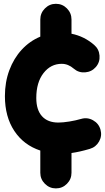

<svg xmlns="http://www.w3.org/2000/svg" viewBox="-20 -747 563 1028"><path d="M279.3 261.7Q245.1 261.7 220.5 237.1Q195.8 212.4 195.8 178.2V59.1Q106.9 29.8 56.6 -46.1Q6.3 -122.1 6.3 -232.4Q6.3 -307.6 30 -371.1Q53.7 -434.6 96.4 -481Q139.2 -527.3 195.8 -550.8V-642.6Q195.8 -677.2 220.5 -701.9Q245.1 -726.6 279.3 -726.6Q314 -726.6 338.4 -701.9Q362.8 -677.2 362.8 -642.6V-566.4Q431.2 -552.7 484.4 -506.3Q510.3 -483.9 512.9 -449Q515.6 -414.1 493.2 -388.2Q470.7 -362.3 435.8 -359.6Q400.9 -356.9 375 -379.4Q345.2 -405.3 310.5 -405.3Q251.5 -405.3 212.9 -355.5Q174.3 -305.7 174.3 -222.2Q174.3 -158.7 204.8 -124.8Q235.4 -90.8 292.5 -90.8Q316.9 -90.8 351.6 -96.4Q386.2 -102.1 414.6 -110.4Q447.8 -120.1 478.3 -103Q508.8 -85.9 518.1 -52.7Q527.3 -19.5 510.5 10.5Q493.7 40.5 460.4 50.3Q405.3 66.4 362.8 72.3V178.2Q362.8 212.4 338.4 237.1Q314 261.7 279.3 261.7Z"/></svg>

Font: Mikhak Black
Style: Regular
Weight: 900
Designer: Amin Abedi
Version: Version 3.3